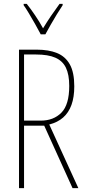

<svg xmlns="http://www.w3.org/2000/svg" viewBox="-20 -970 444 990"><path d="M169 -714Q231 -714 274 -696.5Q317 -679 340 -638Q363 -597 363 -525Q363 -469 348.5 -429Q334 -389 305.5 -364Q277 -339 234 -328L384 0H354L208 -322H104V0H78V-714ZM166 -689H104V-348H190Q256 -348 296.5 -389Q337 -430 337 -527Q337 -585 320 -620.5Q303 -656 265.5 -672.5Q228 -689 166 -689ZM190 -793Q177 -818 160.5 -847Q144 -876 128.5 -902Q113 -928 102 -943V-950H118Q138 -925 161 -891Q184 -857 202 -824Q222 -857 242 -886.5Q262 -916 287 -950H303V-943Q289 -922 273 -896Q257 -870 242 -843.5Q227 -817 214 -793Z"/></svg>

Font: Noto Sans Khmer ExtraCondensed Thin
Style: Regular
Weight: 250
Width: 2
Designer: Danh Hong and the Monotype Design Team
Foundry: Monotype Imaging Inc.
Version: Version 2.004